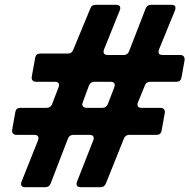

<svg xmlns="http://www.w3.org/2000/svg" viewBox="-20 -783 792 803"><path d="M86 0Q68 0 68 -14Q68 -17 70 -23L139 -196Q141 -202 141 -205Q141 -219 123 -219H49Q39 -219 34 -225Q29 -231 31 -241L44 -314Q47 -332 65 -332H175Q192 -332 198 -348L225 -418Q227 -424 227 -427Q227 -441 209 -441H131Q121 -441 116 -447Q111 -453 113 -463L127 -541Q130 -559 148 -559H263Q281 -559 286 -574L358 -748Q363 -763 381 -763H465Q483 -763 483 -749Q483 -746 481 -740L415 -576Q413 -570 413 -567Q413 -553 431 -553H497Q514 -553 520 -569L589 -747Q595 -763 612 -763H697Q714 -763 714 -750Q714 -744 712 -740L645 -576Q643 -572 643 -566Q643 -553 660 -553H734Q744 -553 748.5 -547Q753 -541 752 -531L739 -459Q736 -441 718 -441H609Q591 -441 586 -426L557 -355Q555 -351 555 -345Q555 -332 572 -332H651Q661 -332 666 -326Q671 -320 669 -310L656 -237Q653 -219 635 -219H521Q504 -219 498 -203L423 -16Q417 0 400 0H318Q300 0 300 -14Q300 -17 302 -23L370 -196Q372 -202 372 -205Q372 -219 354 -219H287Q270 -219 264 -203L192 -16Q186 0 169 0ZM326 -355 324 -347Q324 -340 329 -336Q334 -332 342 -332H408Q425 -332 431 -348L458 -418Q460 -424 460 -427Q460 -441 442 -441H375Q358 -441 352 -425Z"/></svg>

Font: Open Sauce Two Black Italic
Style: Regular
Weight: 900
Italic angle: -10°
Designer: Alfredo Marco Pradil
Foundry: Creative Sauce Fz LLC
Version: Version 1.477